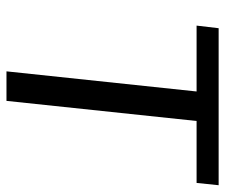

<svg xmlns="http://www.w3.org/2000/svg" viewBox="-70 -608 679 578"><g transform="rotate(90 269.0 -319.5)"><path d="M344.7 -572.3 284.2 0H195.3L255.9 -572.3H57.6L65.4 -638.7H538.1L531.2 -572.3Z"/></g></svg>

Font: Puritan
Style: Italic
Weight: 400
Version: 2.0a